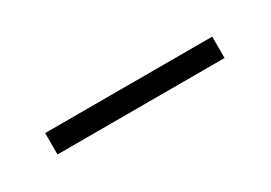

<svg xmlns="http://www.w3.org/2000/svg" viewBox="-16 -675 296 210"><g transform="rotate(-30 131.5 -570.5)"><path d="M26 -557V-584H237V-557Z"/></g></svg>

Font: Noto Sans Hebrew ExtraCondensed Thin
Style: Regular
Weight: 100
Width: 2
Designer: Monotype Design Team
Foundry: Monotype Imaging Inc.
Version: Version 2.004; ttfautohint (v1.8.4.7-5d5b)